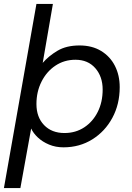

<svg xmlns="http://www.w3.org/2000/svg" viewBox="-34 -740 674 980"><path d="M290 12Q250 12 216.5 -2Q183 -16 159.5 -38Q136 -60 125 -84L70 220H-14L152 -720H236L184 -419Q214 -454 259.5 -481Q305 -508 372 -508Q436 -508 482 -480Q528 -452 552.5 -404Q577 -356 577 -295Q577 -208 539.5 -138.5Q502 -69 437 -28.5Q372 12 290 12ZM295 -61Q352 -61 396 -90Q440 -119 465 -169Q490 -219 490 -283Q490 -349 452.5 -392Q415 -435 351 -435Q294 -435 249 -405Q204 -375 178 -323.5Q152 -272 152 -209Q152 -142 191 -101.5Q230 -61 295 -61Z"/></svg>

Font: DeepMind Sans
Style: Italic
Weight: 400
Italic angle: -10°
Designer: Jonny Pinhorn / Modifications: Colophon Foundry
Foundry: Colophon Foundry
Version: Version 1.002; ttfautohint (v1.8.2)